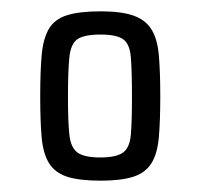

<svg xmlns="http://www.w3.org/2000/svg" viewBox="-20 -716 353 339"><path d="M158 -397Q120 -397 98.5 -404Q77 -411 66.5 -428Q56 -445 53.5 -474Q51 -503 51 -546Q51 -589 53.5 -618Q56 -647 66 -664.5Q76 -682 98 -689Q120 -696 158 -696Q194 -696 215.5 -688.5Q237 -681 247.5 -664Q258 -647 260.5 -618Q263 -589 263 -546Q263 -503 260.5 -474Q258 -445 247.5 -428Q237 -411 215.5 -404Q194 -397 158 -397ZM157 -438Q185 -438 197 -446.5Q209 -455 211 -478Q213 -501 213 -545Q213 -591 211 -615Q209 -639 197 -647Q185 -655 158 -655Q129 -655 117 -647Q105 -639 102.5 -615Q100 -591 100 -545Q100 -501 102.5 -478Q105 -455 117 -446.5Q129 -438 157 -438Z"/></svg>

Font: Saira Condensed
Style: Regular
Weight: 400
Width: 3
Designer: Hector Gatti with collaboration of the Omnibus-Type team
Foundry: Omnibus-Type
Version: Version 1.101